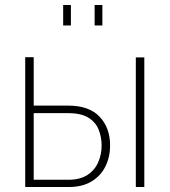

<svg xmlns="http://www.w3.org/2000/svg" viewBox="-20 -749 680 769"><path d="M81 0V-520H115V-326H253Q337 -326 379 -281.5Q421 -237 421 -166Q421 -121 402.5 -83Q384 -45 347 -22.5Q310 0 256 0ZM524 0V-519H558V0ZM115 -29H253Q301 -29 330.5 -48.5Q360 -68 373.5 -99.5Q387 -131 387 -166Q387 -200 375 -230Q363 -260 333.5 -278Q304 -296 251 -296H115ZM233 -647V-729H264V-647ZM359 -647V-729H390V-647Z"/></svg>

Font: Raleway ExtraLight
Style: Regular
Weight: 200
Designer: Matt McInerney, Pablo Impallari, Rodrigo Fuenzalida
Foundry: Matt McInerney, Pablo Impallari, Rodrigo Fuenzalida
Version: Version 4.026